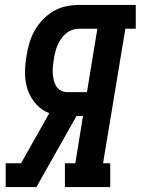

<svg xmlns="http://www.w3.org/2000/svg" viewBox="-20 -755 568 775"><path d="M3 0V-96H65L179 -298Q148 -310 125.5 -335Q103 -360 92 -392Q81 -424 81 -459.5Q81 -495 87 -529Q91 -555 98.5 -581Q106 -607 119.5 -631Q133 -655 152.5 -675.5Q172 -696 196 -710Q220 -724 246.5 -729.5Q273 -735 299 -735H528V-639H486L396 -96H425V0H242V-96H284L315 -287H289L127 0ZM331 -383 373 -639H299Q285 -639 271 -634Q257 -629 245.5 -619Q234 -609 225.5 -596.5Q217 -584 211.5 -570.5Q206 -557 202.5 -543Q199 -529 197 -515Q195 -501 193.5 -486.5Q192 -472 193 -458.5Q194 -445 197 -431.5Q200 -418 207 -407Q214 -396 226 -389.5Q238 -383 252 -383Z"/></svg>

Font: Iosevka Slab Oblique
Style: Bold
Weight: 700
Italic angle: -9°
Monospace: yes
Designer: Belleve Invis
Foundry: Belleve Invis
Version: Version 11.1.1; ttfautohint (v1.8.3)